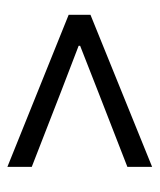

<svg xmlns="http://www.w3.org/2000/svg" viewBox="24 -590 432 520"><g transform="rotate(-90 240.0 -330.0)"><path d="M48 -134 460 -301V-360L48 -526V-460L251 -381L376 -333V-329L251 -280L48 -201Z"/></g></svg>

Font: Source Sans Pro
Style: Italic
Weight: 400
Italic angle: -11°
Designer: Paul D. Hunt
Foundry: Adobe Systems Incorporated
Version: Version 3.006;hotconv 1.0.111;makeotfexe 2.5.65597